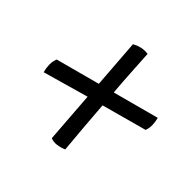

<svg xmlns="http://www.w3.org/2000/svg" viewBox="-117 -638 783 767"><g transform="rotate(30 275.0 -254.5)"><path d="M39 -228Q39 -248 43.5 -266Q48 -284 59 -298H253L292 -503Q310 -508 328 -507Q346 -506 362 -499Q352 -449 341.5 -399Q331 -349 322 -298H525Q525 -280 521 -263Q517 -246 507 -232Q461 -232 411 -231.5Q361 -231 309 -231Q298 -175 288 -118Q278 -61 268 -4Q249 -1 230.5 -3.5Q212 -6 199 -16L240 -231Q190 -230 139.5 -229.5Q89 -229 39 -228Z"/></g></svg>

Font: Vollkorn
Style: Bold Italic
Weight: 700
Italic angle: -11°
Designer: Friedrich Althausen
Foundry: Friedrich Althausen
Version: Version 5.000; ttfautohint (v1.8.3)